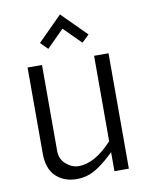

<svg xmlns="http://www.w3.org/2000/svg" viewBox="-83 -779 643 844"><g transform="rotate(-10 239.0 -357.0)"><path d="M135.3 -611.8 243.7 -720.2 352.1 -611.8 319.8 -580.6 243.7 -656.7 167 -580.1ZM63 -131.3V-515.1H127.4V-131.3Q127.4 -94.7 153.6 -72Q179.7 -49.3 210 -49.3Q282.2 -49.3 359.9 -133.8V-515.1H424.3V0H359.9V-85Q290.5 -17.1 241.2 -2Q217.3 5.4 191.4 5.4Q135.3 5.4 99.1 -28.8Q63 -63 63 -131.3Z"/></g></svg>

Font: News Cycle
Style: Regular
Weight: 500
Version: Version 0.5.2